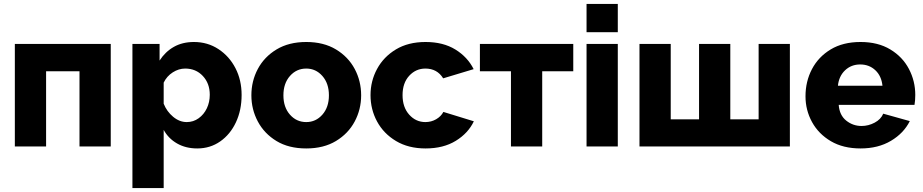

<svg xmlns="http://www.w3.org/2000/svg" viewBox="-20 -750 4724 983"><path d="M56 0V-525H547V0H387V-385H216V0Z M990 10Q931 10 886.5 -15.5Q842 -41 818 -85V213H658V-525H797V-440Q826 -485 870 -510Q914 -535 973 -535Q1043 -535 1098.5 -498.5Q1154 -462 1185.5 -401Q1217 -340 1217 -264Q1217 -186 1188 -124Q1159 -62 1107.5 -26Q1056 10 990 10ZM936 -125Q970 -125 997 -144.5Q1024 -164 1039 -195.5Q1054 -227 1054 -265Q1054 -323 1018.5 -361Q983 -399 928 -399Q895 -399 864.5 -379.5Q834 -360 818 -327V-219Q834 -179 866.5 -152Q899 -125 936 -125Z M1548 10Q1458 10 1395.5 -28Q1333 -66 1300 -128Q1267 -190 1267 -262Q1267 -335 1300 -397Q1333 -459 1396 -497Q1459 -535 1548 -535Q1637 -535 1700 -497Q1763 -459 1796 -397Q1829 -335 1829 -262Q1829 -190 1796 -128Q1763 -66 1700 -28Q1637 10 1548 10ZM1431 -262Q1431 -201 1464.5 -163Q1498 -125 1548 -125Q1597 -125 1630.5 -163Q1664 -201 1664 -262Q1664 -323 1630.5 -361Q1597 -399 1548 -399Q1498 -399 1464.5 -361Q1431 -323 1431 -262Z M2159 10Q2071 10 2007.5 -28Q1944 -66 1910.5 -128Q1877 -190 1877 -263Q1877 -335 1910.5 -397Q1944 -459 2007 -497Q2070 -535 2159 -535Q2249 -535 2311.5 -496.5Q2374 -458 2405 -396L2249 -349Q2218 -399 2158 -399Q2109 -399 2075 -362Q2041 -325 2041 -263Q2041 -201 2075 -163Q2109 -125 2158 -125Q2188 -125 2213 -139.5Q2238 -154 2250 -177L2406 -129Q2377 -68 2313.5 -29Q2250 10 2159 10Z M2596 0V-385H2437V-525H2915V-385H2756V0Z M2983 -585V-730H3143V-585ZM2983 0V-525H3143V0Z M3254 0V-525H3414V-139H3559V-525H3719V-139H3864V-525H4024V0Z M4386 10Q4297 10 4234 -27Q4171 -64 4137.5 -125Q4104 -186 4104 -257Q4104 -333 4137 -396Q4170 -459 4233 -497Q4296 -535 4386 -535Q4475 -535 4538 -497Q4601 -459 4633.5 -397Q4666 -335 4666 -264Q4666 -235 4662 -213H4274Q4278 -160 4312.5 -132.5Q4347 -105 4391 -105Q4426 -105 4458 -122Q4490 -139 4502 -168L4638 -130Q4607 -68 4541.5 -29Q4476 10 4386 10ZM4270 -311H4498Q4493 -361 4461.5 -390.5Q4430 -420 4384 -420Q4338 -420 4306.5 -390Q4275 -360 4270 -311Z"/></svg>

Font: Raleway ExtraBold
Style: Regular
Weight: 800
Designer: Matt McInerney, Pablo Impallari, Rodrigo Fuenzalida
Foundry: Matt McInerney, Pablo Impallari, Rodrigo Fuenzalida
Version: Version 4.026